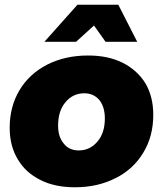

<svg xmlns="http://www.w3.org/2000/svg" viewBox="-20 -786 709 813"><path d="M500 -520C458 -541 409 -551 353 -551C288 -551 231 -538 181 -513C130 -487 91 -451 63 -405C35 -358 21 -305 21 -245C21 -194 32 -150 55 -112C77 -74 109 -45 151 -24C192 -3 241 7 297 7C362 7 419 -6 470 -32C520 -57 559 -93 587 -140C615 -186 629 -239 629 -300C629 -351 618 -395 596 -433C573 -470 541 -499 500 -520ZM257 -353C278 -378 304 -391 337 -391C364 -391 385 -381 401 -362C416 -343 424 -317 424 -285C424 -244 414 -212 393 -187C372 -162 346 -149 313 -149C286 -149 265 -159 250 -178C234 -197 226 -222 226 -254C226 -295 236 -328 257 -353ZM561 -609 481 -766H308L168 -609H302L378 -678L427 -609Z"/></svg>

Font: Argentum Sans ExtraBold
Style: Italic
Weight: 800
Italic angle: -11.3°
Designer: Julieta Ulanovsky
Foundry: Julieta Ulanovsky
Version: Version 5.001;February 15, 2019;FontCreator 11.5.0.2425 64-b